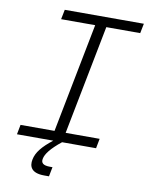

<svg xmlns="http://www.w3.org/2000/svg" viewBox="-99 -801 826 1071"><g transform="rotate(10 314.0 -265.0)"><path d="M293 0H485.5L496 -55H303.5L424.5 -675H616.5L627.5 -730H179.5L168.5 -675H361.5L240.5 -55H48L37.5 0H243C186 45 155 81.5 147 124C139.5 162 151.5 200 227 200H254L264.5 146.5H250C210 146.5 198 132.5 203 109C208 82.5 233.5 47.5 293 0Z"/></g></svg>

Font: Monaspace Neon ExtraLight
Style: Italic
Weight: 200
Italic angle: -11°
Designer: Riley Cran & the Lettermatic Team
Foundry: Lettermatic
Version: Version 1.200 (Monaspace Neon)